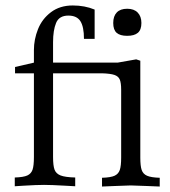

<svg xmlns="http://www.w3.org/2000/svg" viewBox="-20 -678 623 702"><path d="M564 -28V4L515 2Q469 0 458 0Q448 0 402 2Q393 2 353 4V-28Q385 -29 399 -35.5Q413 -42 418 -56.5Q423 -71 423 -102V-350Q423 -375 418 -387Q413 -399 398.5 -404Q384 -409 353 -410H174V-104Q174 -72 179.5 -57.5Q185 -43 201.5 -36.5Q218 -30 255 -29V3L219 1Q167 -2 141 -2Q115 -2 65 1L34 3V-29Q66 -30 80 -36.5Q94 -43 99 -57.5Q104 -72 104 -104V-410H35V-433L104 -449V-495Q104 -534 119 -571.5Q134 -609 166.5 -633.5Q199 -658 246 -658Q290 -658 326 -643V-536H287Q287 -580 274 -600.5Q261 -621 230 -621Q196 -621 185 -594Q174 -567 174 -524V-449H410L478 -461L493 -456V-102Q493 -71 498 -56.5Q503 -42 517.5 -35.5Q532 -29 564 -28ZM394 -594Q394 -619 407 -632.5Q420 -646 445 -646Q470 -646 483.5 -632Q497 -618 497 -594Q497 -569 484 -558Q471 -547 445 -547Q419 -547 406.5 -558Q394 -569 394 -594Z"/></svg>

Font: Gupter
Style: Regular
Weight: 400
Designer: Octavio Pardo
Version: Version 1.000